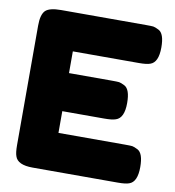

<svg xmlns="http://www.w3.org/2000/svg" viewBox="-82 -806 802 879"><g transform="rotate(10 319.0 -366.5)"><path d="M217 -278H413Q448 -278 465 -284Q503 -296 503 -366Q503 -430 476 -444Q458 -453 450 -454Q442 -455 415 -455H217V-556H524Q560 -556 576 -562Q613 -574 613 -644Q613 -708 586 -722Q568 -731 560 -732Q552 -733 525 -733H131Q78 -733 59 -715Q40 -696 40 -645V-89Q40 -54 46 -38Q58 0 128 0H524Q560 0 576 -6Q613 -18 613 -88Q613 -152 586 -166Q568 -175 560 -176Q552 -177 525 -177H217Z"/></g></svg>

Font: FredokaOneMacrons
Style: Regular
Weight: 500
Designer: ""
Foundry: ""
Version: ""